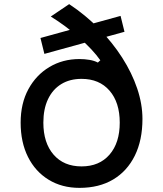

<svg xmlns="http://www.w3.org/2000/svg" viewBox="-20 -894 790 930"><path d="M365 16Q280 16 215.5 -23.5Q151 -63 115.5 -134Q80 -205 80 -300Q80 -393 117.5 -462Q155 -531 219.5 -569.5Q284 -608 365 -608Q390 -608 413.5 -604Q437 -600 454 -591L466 -602Q430 -653 365 -710.5Q300 -768 226 -814L315 -874Q395 -821 460 -754.5Q525 -688 572 -614.5Q619 -541 644.5 -465.5Q670 -390 670 -318Q670 -215 633 -140Q596 -65 528 -24.5Q460 16 365 16ZM190 -300Q190 -202 239.5 -145Q289 -88 375 -88Q461 -88 510.5 -145Q560 -202 560 -300Q560 -398 510.5 -455Q461 -512 375 -512Q318 -512 276.5 -486.5Q235 -461 212.5 -413.5Q190 -366 190 -300ZM176 -710 564 -817 583 -740 195 -633Z"/></svg>

Font: Martian Mono SemiExpanded
Style: Regular
Weight: 400
Width: 6
Monospace: yes
Designer: Roman Shamin
Foundry: Evil Martians
Version: Version 1.000